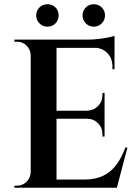

<svg xmlns="http://www.w3.org/2000/svg" viewBox="-20 -887 653 907"><path d="M247 -700V0H125V-700ZM512 -39 529 0H244V-39ZM474 -364V-326H244V-364ZM521 -700V-661H244V-700ZM582 -190 532 0H345L381 -39Q432 -39 469 -57.5Q506 -76 531 -110.5Q556 -145 572 -190ZM474 -328V-242H464V-253Q464 -284 443 -305Q422 -326 391 -326V-328ZM474 -448V-362H391V-364Q422 -365 443 -386Q464 -407 464 -438V-448ZM521 -664V-560H511V-574Q511 -612 487 -636.5Q463 -661 423 -662V-664ZM521 -718V-689L399 -700Q421 -700 445.5 -703Q470 -706 491 -710Q512 -714 521 -718ZM128 -73V0H48V-10Q48 -10 54.5 -10Q61 -10 61 -10Q87 -10 105.5 -28.5Q124 -47 125 -73ZM128 -627H125Q124 -653 105.5 -671.5Q87 -690 61 -690Q61 -690 54.5 -690Q48 -690 48 -690V-700H128ZM204 -761Q182 -761 166.5 -776.5Q151 -792 151 -814Q151 -837 166.5 -852Q182 -867 204 -867Q227 -867 242 -852Q257 -837 257 -814Q257 -792 242 -776.5Q227 -761 204 -761ZM423 -761Q401 -761 385.5 -776.5Q370 -792 370 -814Q370 -837 385.5 -852Q401 -867 423 -867Q445 -867 460.5 -852Q476 -837 476 -814Q476 -792 460.5 -776.5Q445 -761 423 -761Z"/></svg>

Font: Cinzel SemiBold
Style: Regular
Weight: 600
Designer: Natanael Gama
Version: Version 2.000